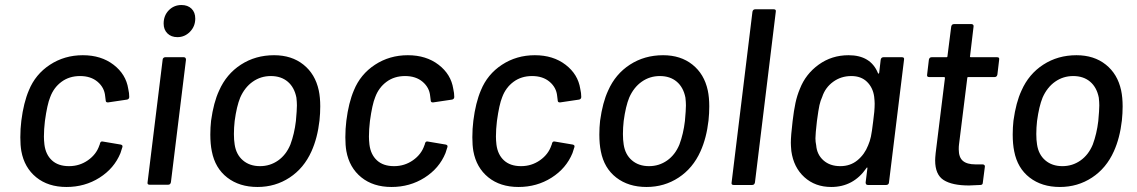

<svg xmlns="http://www.w3.org/2000/svg" viewBox="-20 -737 4532 765"><path d="M65 -135Q61 -158 61 -190Q61 -224 65 -256Q74 -328 95 -377Q121 -441 179 -479Q237 -517 310 -517Q383 -517 432.5 -479Q482 -441 491 -383Q495 -366 495 -350Q494 -341 485 -340L411 -329H409Q401 -329 401 -338L399 -354Q396 -388 369 -411Q342 -434 299 -434Q256 -434 225 -411Q194 -388 180 -350Q168 -321 159 -255Q155 -222 155 -193Q155 -179 157 -161Q162 -121 187 -98Q212 -75 255 -75Q297 -75 330.5 -98.5Q364 -122 376 -158L378 -163Q378 -166 379 -167Q380 -171 383 -172.5Q386 -174 390 -173L461 -161Q469 -159 468 -153Q468 -150 467 -149Q466 -144 460 -127Q435 -66 376.5 -29Q318 8 245 8Q172 8 124.5 -30.5Q77 -69 65 -135Z M632 -643Q632 -675 652.5 -696Q673 -717 703 -717Q728 -717 743 -702.5Q758 -688 758 -663Q758 -632 737 -610.5Q716 -589 687 -589Q662 -589 647 -604Q632 -619 632 -643ZM568 -11 628 -499Q628 -503 631 -506Q634 -509 638 -509H712Q721 -509 721 -499L661 -11Q659 -1 650 -1H576Q566 -1 568 -11Z M824 -134Q818 -163 818 -201Q818 -229 821 -256Q831 -329 853 -376Q882 -442 940 -479.5Q998 -517 1072 -517Q1142 -517 1189 -479.5Q1236 -442 1250 -377Q1256 -349 1256 -313Q1256 -286 1253 -257Q1245 -187 1221 -134Q1191 -67 1134 -29.5Q1077 8 1006 8Q934 8 885.5 -29.5Q837 -67 824 -134ZM1137 -161Q1153 -204 1159 -255Q1163 -299 1163 -317Q1163 -330 1161 -348Q1153 -389 1126.5 -411.5Q1100 -434 1059 -434Q1019 -434 987 -411.5Q955 -389 937 -348Q923 -314 915 -255Q912 -228 912 -203Q912 -179 915 -161Q921 -121 948 -98Q975 -75 1016 -75Q1056 -75 1088 -97.5Q1120 -120 1137 -161Z M1360 -135Q1356 -158 1356 -190Q1356 -224 1360 -256Q1369 -328 1390 -377Q1416 -441 1474 -479Q1532 -517 1605 -517Q1678 -517 1727.5 -479Q1777 -441 1786 -383Q1790 -366 1790 -350Q1789 -341 1780 -340L1706 -329H1704Q1696 -329 1696 -338L1694 -354Q1691 -388 1664 -411Q1637 -434 1594 -434Q1551 -434 1520 -411Q1489 -388 1475 -350Q1463 -321 1454 -255Q1450 -222 1450 -193Q1450 -179 1452 -161Q1457 -121 1482 -98Q1507 -75 1550 -75Q1592 -75 1625.5 -98.5Q1659 -122 1671 -158L1673 -163Q1673 -166 1674 -167Q1675 -171 1678 -172.5Q1681 -174 1685 -173L1756 -161Q1764 -159 1763 -153Q1763 -150 1762 -149Q1761 -144 1755 -127Q1730 -66 1671.5 -29Q1613 8 1540 8Q1467 8 1419.5 -30.5Q1372 -69 1360 -135Z M1866 -135Q1862 -158 1862 -190Q1862 -224 1866 -256Q1875 -328 1896 -377Q1922 -441 1980 -479Q2038 -517 2111 -517Q2184 -517 2233.5 -479Q2283 -441 2292 -383Q2296 -366 2296 -350Q2295 -341 2286 -340L2212 -329H2210Q2202 -329 2202 -338L2200 -354Q2197 -388 2170 -411Q2143 -434 2100 -434Q2057 -434 2026 -411Q1995 -388 1981 -350Q1969 -321 1960 -255Q1956 -222 1956 -193Q1956 -179 1958 -161Q1963 -121 1988 -98Q2013 -75 2056 -75Q2098 -75 2131.5 -98.5Q2165 -122 2177 -158L2179 -163Q2179 -166 2180 -167Q2181 -171 2184 -172.5Q2187 -174 2191 -173L2262 -161Q2270 -159 2269 -153Q2269 -150 2268 -149Q2267 -144 2261 -127Q2236 -66 2177.5 -29Q2119 8 2046 8Q1973 8 1925.5 -30.5Q1878 -69 1866 -135Z M2374 -134Q2368 -163 2368 -201Q2368 -229 2371 -256Q2381 -329 2403 -376Q2432 -442 2490 -479.5Q2548 -517 2622 -517Q2692 -517 2739 -479.5Q2786 -442 2800 -377Q2806 -349 2806 -313Q2806 -286 2803 -257Q2795 -187 2771 -134Q2741 -67 2684 -29.5Q2627 8 2556 8Q2484 8 2435.5 -29.5Q2387 -67 2374 -134ZM2687 -161Q2703 -204 2709 -255Q2713 -299 2713 -317Q2713 -330 2711 -348Q2703 -389 2676.5 -411.5Q2650 -434 2609 -434Q2569 -434 2537 -411.5Q2505 -389 2487 -348Q2473 -314 2465 -255Q2462 -228 2462 -203Q2462 -179 2465 -161Q2471 -121 2498 -98Q2525 -75 2566 -75Q2606 -75 2638 -97.5Q2670 -120 2687 -161Z M2895 -10 2978 -690Q2980 -700 2989 -700H3063Q3073 -700 3071 -690L2988 -10Q2986 0 2977 0H2903Q2893 0 2895 -10Z M3500 -509H3574Q3584 -509 3582 -499L3522 -10Q3522 -6 3519 -3Q3516 0 3511 0H3438Q3429 0 3429 -10L3436 -66Q3437 -69 3435 -69.5Q3433 -70 3432 -67Q3380 8 3292 8Q3228 8 3185 -31Q3142 -70 3133 -135Q3131 -157 3131 -168Q3131 -196 3138 -254Q3143 -297 3149.5 -327Q3156 -357 3167 -383Q3190 -442 3242 -479.5Q3294 -517 3361 -517Q3449 -517 3478 -446Q3479 -443 3480.5 -443.5Q3482 -444 3483 -447L3489 -499Q3491 -509 3500 -509ZM3459 -253Q3465 -295 3465 -324Q3465 -334 3463 -352Q3458 -388 3434.5 -411Q3411 -434 3372 -434Q3331 -434 3299.5 -411Q3268 -388 3256 -351Q3249 -336 3245 -318Q3241 -300 3235 -255Q3229 -203 3229 -186Q3229 -172 3232 -158Q3235 -121 3261 -98Q3287 -75 3328 -75Q3368 -75 3396.5 -98.5Q3425 -122 3439 -158Q3446 -174 3450 -192.5Q3454 -211 3459 -253Z M3943 -430H3838Q3834 -430 3834 -426L3801 -161Q3800 -154 3800 -142Q3800 -110 3816.5 -96Q3833 -82 3867 -82H3895Q3900 -82 3902.5 -79Q3905 -76 3904 -72L3896 -10Q3896 0 3886 0Q3854 2 3841 2Q3774 2 3740 -19.5Q3706 -41 3706 -98Q3706 -107 3708 -127L3745 -426Q3745 -430 3741 -430H3682Q3672 -430 3674 -440L3681 -499Q3683 -509 3692 -509H3751Q3755 -509 3755 -513L3770 -631Q3772 -641 3781 -641H3851Q3855 -641 3857.5 -638Q3860 -635 3859 -631L3845 -513Q3844 -512 3845 -510.5Q3846 -509 3848 -509H3953Q3963 -509 3961 -499L3954 -440Q3952 -430 3943 -430Z M4021 -134Q4015 -163 4015 -201Q4015 -229 4018 -256Q4028 -329 4050 -376Q4079 -442 4137 -479.5Q4195 -517 4269 -517Q4339 -517 4386 -479.5Q4433 -442 4447 -377Q4453 -349 4453 -313Q4453 -286 4450 -257Q4442 -187 4418 -134Q4388 -67 4331 -29.5Q4274 8 4203 8Q4131 8 4082.5 -29.5Q4034 -67 4021 -134ZM4334 -161Q4350 -204 4356 -255Q4360 -299 4360 -317Q4360 -330 4358 -348Q4350 -389 4323.5 -411.5Q4297 -434 4256 -434Q4216 -434 4184 -411.5Q4152 -389 4134 -348Q4120 -314 4112 -255Q4109 -228 4109 -203Q4109 -179 4112 -161Q4118 -121 4145 -98Q4172 -75 4213 -75Q4253 -75 4285 -97.5Q4317 -120 4334 -161Z"/></svg>

Font: Barlow Medium
Style: Italic
Weight: 500
Italic angle: -7°
Designer: Jeremy Tribby
Foundry: Tribby Type
Version: Version 1.408